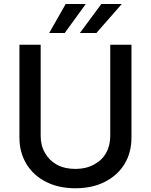

<svg xmlns="http://www.w3.org/2000/svg" viewBox="-20 -958 777 989"><path d="M547.9 -727.5Q575.2 -727.5 657.2 -727.5Q657.2 -607.4 657.2 -249Q657.2 -172.9 622.1 -114.3Q585.9 -54.7 520.5 -21.5Q456.1 11.7 368.2 11.7Q281.2 11.7 216.8 -21.5Q151.4 -54.7 116.2 -113.3Q80.1 -172.9 80.1 -249Q80.1 -408.2 80.1 -727.5Q107.4 -727.5 189.5 -727.5Q189.5 -610.4 189.5 -257.8Q189.5 -208 211.9 -169.9Q233.4 -131.8 273.4 -109.4Q313.5 -87.9 368.2 -87.9Q423.8 -87.9 463.9 -110.4Q504.9 -131.8 526.4 -169.9Q547.9 -208 547.9 -257.8Q547.9 -414.1 547.9 -727.5ZM391.6 -788.1Q418.9 -825.2 502 -937.5Q528.3 -937.5 607.4 -937.5Q574.2 -900.4 476.6 -788.1Q455.1 -788.1 391.6 -788.1ZM233.4 -788.1Q254.9 -825.2 318.4 -937.5Q343.8 -937.5 421.9 -937.5Q394.5 -900.4 313.5 -788.1Q293 -788.1 233.4 -788.1Z"/></svg>

Font: DeepSea
Style: Medium
Weight: 500
Designer: Stem
Version: Version 3.019;git-0a5106e0b